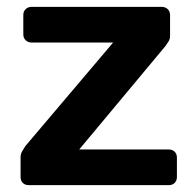

<svg xmlns="http://www.w3.org/2000/svg" viewBox="-20 -540 571 560"><path d="M64 0Q53 0 46.5 -6.5Q40 -13 40 -24V-81Q40 -91 44.5 -98.5Q49 -106 54 -114L310 -416H72Q62 -416 55 -422.5Q48 -429 48 -440V-496Q48 -507 55 -513.5Q62 -520 72 -520H451Q462 -520 469 -513.5Q476 -507 476 -496V-435Q476 -426 471.5 -419Q467 -412 462 -405L211 -104H472Q483 -104 489.5 -97.5Q496 -91 496 -80V-24Q496 -13 489.5 -6.5Q483 0 472 0Z"/></svg>

Font: Fz Rubik Med
Style: Regular
Weight: 500
Designer: Hubert and Fischer
Foundry: Hubert and Fischer
Version: Vit hóa bi FontZin.com